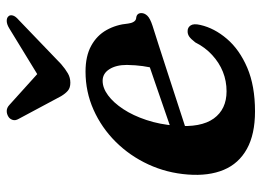

<svg xmlns="http://www.w3.org/2000/svg" viewBox="-120 -618 751 550"><g transform="rotate(-90 255.0 -343.5)"><path d="M99.5 -208Q99.5 -208 117.5 -214Q135.5 -220 164.5 -230Q193.5 -240 226.8 -251.5Q260 -263 292 -274Q324 -285 347.5 -293L333 -275.5Q337.5 -290 340.2 -309.8Q343 -329.5 343.5 -355Q343.5 -386 331.2 -405.2Q319 -424.5 298 -424.5Q277.5 -424.5 256.5 -409Q235.5 -393.5 217 -365.5Q198.5 -337.5 185.8 -299.2Q173 -261 169.5 -216Q163.5 -143 190 -106.2Q216.5 -69.5 268 -69.5Q297.5 -69.5 323.8 -80Q350 -90.5 372 -110.8Q394 -131 408 -159Q418 -172 425.2 -176.8Q432.5 -181.5 441 -181Q451 -181 456.8 -172.2Q462.5 -163.5 458 -144.5Q449 -104.5 418.2 -68.5Q387.5 -32.5 335.5 -10.2Q283.5 12 210.5 12Q145 12 103 -11.2Q61 -34.5 43 -77.5Q25 -120.5 29.5 -180Q34 -240.5 58.5 -293.5Q83 -346.5 123.2 -387Q163.5 -427.5 215 -450.5Q266.5 -473.5 324.5 -473.5Q369 -473.5 398.5 -457.2Q428 -441 443.5 -413.2Q459 -385.5 462 -351.5Q463 -342.5 466.8 -336Q470.5 -329.5 477 -328.5Q484.5 -328 488.2 -324.2Q492 -320.5 492 -313.5Q492 -304.5 484.5 -296.5Q477 -288.5 455.5 -281.5Q434.5 -275 400.5 -264Q366.5 -253 327 -240.2Q287.5 -227.5 248 -214.5Q208.5 -201.5 175.8 -191Q143 -180.5 123.5 -174Q104 -167.5 104 -167.5ZM341.5 -590 229 -691.5Q221 -699 212 -699.2Q203 -699.5 194.5 -694Q188.5 -690 186 -682.2Q183.5 -674.5 189 -665L254 -543.5Q261.5 -531 269.8 -524Q278 -517 292.5 -517Q307 -517 319.2 -524Q331.5 -531 346 -543.5L472.5 -665Q483.5 -674.5 485.2 -682.2Q487 -690 483 -694Q478.5 -699.5 469 -699.2Q459.5 -699 447.5 -691.5L281.5 -590Z"/></g></svg>

Font: Fraunces SemiBold
Style: Italic
Weight: 600
Italic angle: -16°
Version: Version 1.000;[b76b70a41]